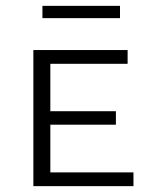

<svg xmlns="http://www.w3.org/2000/svg" viewBox="-20 -636 520 656"><path d="M390 -616V-574H125V-616ZM152 -47H436V0H94V-465H416V-418H152V-256H376V-210H152Z"/></svg>

Font: EauTestSC Semilight
Style: Regular
Weight: 300
Designer: Christian Thalmann (Catharsis Fonts)
Version: Version 0.001;PS 000.001;hotconv 1.0.88;makeotf.lib2.5.64775